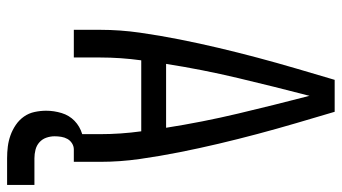

<svg xmlns="http://www.w3.org/2000/svg" viewBox="-231 -544 963 541"><g transform="rotate(90 250.5 -273.5)"><path d="M64 0V-74Q64 -130 72 -186Q80 -242 91 -297.5Q102 -353 115 -408Q128 -463 142.5 -517.5Q157 -572 173 -626.5Q189 -681 205 -735H295Q311 -681 327 -626.5Q343 -572 357.5 -517.5Q372 -463 385 -408Q398 -353 409 -297.5Q420 -242 428 -186Q436 -130 436 -74V0H358V-74Q358 -103 356 -132Q354 -161 350 -190H150Q146 -161 144 -132Q142 -103 142 -74V0ZM340 -260Q324 -362 300 -463Q276 -564 250 -664Q224 -564 200 -463Q176 -362 160 -260ZM426 188Q409 188 393 186Q377 184 361.5 178.5Q346 173 332 163.5Q318 154 308.5 140.5Q299 127 295.5 110.5Q292 94 292 78Q292 56 298.5 34.5Q305 13 320.5 -2Q336 -17 357.5 -23.5Q379 -30 401 -30V0Q392 0 384 5Q376 10 371.5 18Q367 26 365.5 35.5Q364 45 364 54Q364 66 368 77.5Q372 89 381 97Q390 105 402 108Q414 111 426 111H501V188Z"/></g></svg>

Font: Zed Mono
Style: Regular
Weight: 400
Monospace: yes
Designer: Belleve Invis
Foundry: Belleve Invis
Version: Version 1.0.0; ttfautohint (v1.8.4)